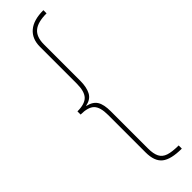

<svg xmlns="http://www.w3.org/2000/svg" viewBox="-377 -855 1112 1112"><g transform="rotate(-45 179.0 -299.0)"><path d="M315 268Q227 268 189 238Q151 208 151 135V-172Q151 -236 126 -261Q101 -286 40 -286V-312Q101 -312 126 -338.5Q151 -365 151 -429V-730Q151 -795 192.5 -830.5Q234 -866 315 -866V-840Q243 -840 210 -812.5Q177 -785 177 -724V-425Q177 -374 160 -341Q143 -308 99 -300V-298Q142 -288 159.5 -260Q177 -232 177 -176V129Q177 172 189.5 197Q202 222 232 232Q262 242 315 242Z"/></g></svg>

Font: Noto Sans Telugu UI Condensed Thin
Style: Regular
Weight: 100
Width: 3
Designer: Jelle Bosma - Monotype Design Team
Foundry: Monotype Imaging Inc.
Version: Version 2.005; ttfautohint (v1.8.4.7-5d5b)